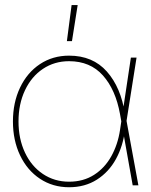

<svg xmlns="http://www.w3.org/2000/svg" viewBox="-20 -748 611 775"><path d="M32.2 -257.8Q32.2 -334 61 -394.5Q89.8 -455.1 141.4 -489.3Q192.9 -523.4 258.8 -523.4Q354.5 -523.4 411.4 -459.2Q468.3 -395 484.4 -287.6H490.2V-263.2L538.6 0H515.6L464.4 -287.6Q446.8 -385.7 395.5 -443.4Q344.2 -501 258.8 -501Q199.7 -501 153.3 -470Q106.9 -439 80.8 -383.5Q54.7 -328.1 54.7 -257.8Q54.7 -187.5 80.8 -132.1Q106.9 -76.7 153.3 -45.7Q199.7 -14.6 258.8 -14.6Q316.4 -14.6 359.6 -42.2Q402.8 -69.8 429.2 -117.2Q455.6 -164.6 464.4 -223.1L508.3 -515.6H531.2L490.2 -256.3V-223.1H484.4Q476.6 -158.2 448 -106Q419.4 -53.7 371.1 -22.9Q322.8 7.8 258.8 7.8Q192.9 7.8 141.4 -26.4Q89.8 -60.5 61 -121.1Q32.2 -181.6 32.2 -257.8ZM269 -727.5H293.5L270.5 -582H250Z"/></svg>

Font: Intratopia Thin
Style: Regular
Weight: 100
Designer: Rasmus Andersson
Foundry: rsms
Version: Version 3.000;Glyphs 3.2.3 (3260)